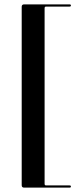

<svg xmlns="http://www.w3.org/2000/svg" viewBox="-20 -744 352 876"><path d="M183.5 -707V95Q183.5 102 190.5 102H297.5Q303.5 102 303.5 107Q303.5 112 297.5 112H90Q79 112 79 101V-713Q79 -724 90 -724H297.5Q303.5 -724 303.5 -719Q303.5 -714 297.5 -714H190.5Q183.5 -714 183.5 -707Z"/></svg>

Font: Fraunces 144pt SemiBold
Style: Regular
Weight: 600
Version: Version 1.000;[0bf87f6ff]